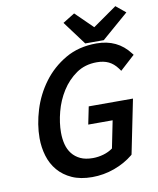

<svg xmlns="http://www.w3.org/2000/svg" viewBox="-93 -916 822 1000"><g transform="rotate(-10 318.5 -416.0)"><path d="M469 -261H340L359 -354H593L535 -68L532 -65Q488 -29 431 -8.5Q374 12 314 12Q252 12 207.5 -8Q163 -28 134 -62Q105 -96 91.5 -141Q78 -186 78 -235Q78 -307 101.5 -383.5Q125 -460 172.5 -524Q220 -588 290.5 -629Q361 -670 455 -670Q566 -670 629 -587L636 -578L558 -507L548 -521Q528 -548 502 -560.5Q476 -573 440 -573Q377 -573 331 -541Q285 -509 254 -460Q223 -411 208 -353.5Q193 -296 193 -245Q193 -211 200.5 -182Q208 -153 225 -131.5Q242 -110 268.5 -97.5Q295 -85 334 -85Q362 -85 390 -93Q418 -101 440 -117ZM459 -755 586 -844 637 -802 496 -680H398L305 -805L368 -844Z"/></g></svg>

Font: Codetta
Style: Bold Italic
Weight: 700
Italic angle: -11°
Designer: Ulrich Proeller
Foundry: PROSA GmbH
Version: Version 2.00;September 29, 2018;FontCreator 11.5.0.2427 64-b